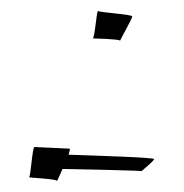

<svg xmlns="http://www.w3.org/2000/svg" viewBox="-20 -540 335 350"><path d="M149 -470C149 -470 195 -469 199 -466C201 -471 221 -506 221 -510C221 -514 162 -517 159 -520C156 -523 153 -470 149 -470ZM33 -217C30 -216 85 -214 84 -210C84 -210 89 -220 94 -232C147 -231 239 -229 238 -228C239 -229 261 -247 261 -250C261 -253 161 -256 105 -258C107 -264 108 -269 107 -269L43 -272C39 -273 36 -218 33 -217ZM238 -228Z"/></svg>

Font: Arrow
Style: Regular
Weight: 400
Version: Version 0.23